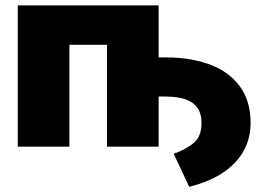

<svg xmlns="http://www.w3.org/2000/svg" viewBox="-20 -556 998 728"><path d="M697.3 152.3 638.7 27.3Q687 9.3 715.1 -14.4Q743.2 -38.1 744.1 -86.9Q744.6 -124 728.8 -146.7Q712.9 -169.4 682.4 -179.7Q651.9 -189.9 607.9 -189.9H528.3V-338.4H607.9Q703.6 -338.4 776.4 -311Q849.1 -283.7 889.6 -228.3Q930.2 -172.9 930.2 -89.4Q930.2 -47.4 916 -10Q901.9 27.3 873 58.6Q844.2 89.8 800.3 113.8Q756.3 137.7 697.3 152.3ZM581.5 -535.6V0H385.7V-386.2H243.2V0H47.4V-535.6Z"/></svg>

Font: Inter 20pt Black
Style: Regular
Weight: 900
Version: Version 4.001;git-66647c0bb